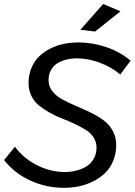

<svg xmlns="http://www.w3.org/2000/svg" viewBox="-26 -914 660 941"><path d="M614 -616.5 563.5 -549Q521 -585 463.5 -606.5Q406 -628 351.5 -628Q324.5 -628 300.5 -622.2Q276.5 -616.5 256.2 -604.5Q236 -592.5 224 -571Q212 -549.5 212 -520.5Q212 -491 230.2 -467.5Q248.5 -444 277.8 -427.8Q307 -411.5 342.5 -396.5Q378 -381.5 413.2 -364.8Q448.5 -348 477.8 -327.5Q507 -307 525.2 -275.2Q543.5 -243.5 543.5 -203.5Q543.5 -161.5 529 -126.2Q514.5 -91 490 -67Q465.5 -43 432.2 -26Q399 -9 362.2 -1.2Q325.5 6.5 286 6.5Q201 6.5 123 -29Q45 -64.5 -6 -129.5L47 -195Q89 -138 155 -104.5Q221 -71 291.5 -71Q321 -71 347.8 -77.8Q374.5 -84.5 397.2 -98.2Q420 -112 433.5 -136Q447 -160 447 -191.5Q447 -218.5 432.8 -240.5Q418.5 -262.5 395 -277Q371.5 -291.5 341.5 -306Q311.5 -320.5 280.5 -332.2Q249.5 -344 219.5 -360.8Q189.5 -377.5 166 -396.2Q142.5 -415 128.2 -443.5Q114 -472 114 -507Q114 -547 127.8 -580.2Q141.5 -613.5 164.8 -636.5Q188 -659.5 219.5 -675.5Q251 -691.5 286.2 -698.8Q321.5 -706 359 -706Q428 -706 495.8 -682.8Q563.5 -659.5 614 -616.5ZM368 -768 479.5 -894.5 564.5 -858.5 440 -759.5Z"/></svg>

Font: Argentum Sans Light
Style: Italic
Weight: 300
Italic angle: -11.3°
Designer: Julieta Ulanovsky (font), Owen Earl (portions from Jones font), Cristiano Sobral (main changes and remaster)
Foundry: Julieta Ulanovsky (font), Owen Earl (portions from Jones font), Cristiano Sobral (main changes and remaster)
Version: Version 3.127